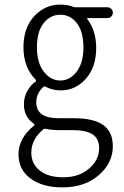

<svg xmlns="http://www.w3.org/2000/svg" viewBox="-20 -562 540 835"><path d="M251 252.9Q165 252.9 112.8 214.4Q60.5 175.8 60.5 109.4Q60.5 38.1 128.9 -16.6Q129.9 -17.6 129.9 -19.5Q129.9 -21.5 127.9 -23.4Q84 -52.7 84 -108.4Q84 -140.6 99.1 -167Q114.3 -193.4 135.7 -208Q136.7 -209 136.7 -210.9Q136.7 -212.9 135.7 -214.8Q82 -268.6 82 -355.5Q82 -441.4 128.9 -491.7Q175.8 -542 242.2 -542Q274.4 -542 298.8 -532.2Q303.7 -530.3 307.6 -530.3H447.3Q457 -530.3 463.9 -523.4Q470.7 -516.6 470.7 -506.8Q470.7 -497.1 463.9 -490.2Q457 -483.4 447.3 -483.4H361.3Q357.4 -483.4 359.4 -479.5Q398.4 -427.7 398.4 -353.5Q398.4 -270.5 353.5 -219.7Q308.6 -168.9 244.1 -168.9Q208 -168.9 176.8 -185.5Q172.9 -187.5 169.9 -185.5Q137.7 -156.2 137.7 -117.2Q137.7 -47.9 234.4 -47.9H299.8Q387.7 -47.9 429.2 -18.1Q470.7 11.7 470.7 74.2Q470.7 146.5 409.7 199.7Q348.6 252.9 251 252.9ZM242.2 -211.9Q284.2 -211.9 313.5 -250.5Q342.8 -289.1 342.8 -355.5Q342.8 -423.8 314.5 -460.9Q286.1 -498 242.2 -498Q199.2 -498 169.9 -461.4Q140.6 -424.8 140.6 -355.5Q140.6 -289.1 170.4 -250.5Q200.2 -211.9 242.2 -211.9ZM254.9 209Q324.2 209 367.7 170.9Q411.1 132.8 411.1 83Q411.1 41 382.8 22.5Q354.5 3.9 295.9 3.9H236.3Q207 3.9 176.8 -2Q174.8 -2 173.8 -2Q170.9 -2 168.9 0Q116.2 43.9 116.2 101.6Q116.2 150.4 152.8 179.7Q189.5 209 254.9 209Z"/></svg>

Font: Gen Jyuu Gothic L Monospace Light
Style: Regular
Weight: 300
Designer: [Source Han Sans]
Ryoko NISHIZUKA  (kana & ideographs); Paul D. Hunt (Latin, Greek & Cyrillic); Wenlong ZHANG  (bopomofo
Version: Version 1.002.20150607